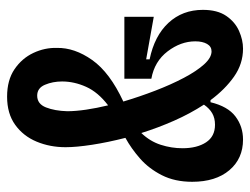

<svg xmlns="http://www.w3.org/2000/svg" viewBox="-104 -606 722 555"><g transform="rotate(-90 257.5 -329.0)"><path d="M131 12Q76 12 42.5 -27.5Q9 -67 9 -135Q9 -185 28 -222.5Q47 -260 76 -285.5Q105 -311 136 -328Q123 -379 116 -424.5Q109 -470 109 -501Q109 -546 125 -584.5Q141 -623 173.5 -646.5Q206 -670 255 -670Q303 -670 334.5 -648.5Q366 -627 381.5 -594Q397 -561 396 -526Q397 -475 361 -424Q325 -373 241 -334Q255 -287 272.5 -241.5Q290 -196 309.5 -159Q329 -122 348.5 -100.5Q368 -79 386 -79Q400 -79 407.5 -92Q415 -105 415 -126Q415 -168 386 -206Q357 -244 307 -253V-331H486V-246L363 -268V-258Q431 -244 468.5 -203.5Q506 -163 506 -104Q506 -62 488.5 -36.5Q471 -11 445 0.5Q419 12 394 12Q350 12 313 -14Q276 -40 245 -82H239Q227 -32 198 -10Q169 12 131 12ZM213 -496Q213 -472 217.5 -441.5Q222 -411 230 -378Q268 -407 283.5 -441.5Q299 -476 299 -511Q299 -538 289.5 -560.5Q280 -583 258 -583Q234 -583 224 -557.5Q214 -532 213 -496ZM106 -163Q106 -121 123 -95Q140 -69 174 -69Q193 -69 207 -77Q221 -85 232 -101Q206 -141 185.5 -187.5Q165 -234 150 -282Q126 -257 116 -226Q106 -195 106 -163Z"/></g></svg>

Font: Bricolage Grotesque 96pt Condensed Medium
Style: Regular
Weight: 500
Width: 3
Designer: Mathieu Triay
Foundry: Atelier Triay
Version: Version 1.001; ttfautohint (v1.8.4.7-5d5b);gftools[0.9.33.de